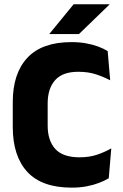

<svg xmlns="http://www.w3.org/2000/svg" viewBox="-20 -846 562 880"><path d="M308.5 14Q172 14 105.2 -58.2Q38.5 -130.5 38.5 -264.5V-378Q38.5 -509.5 105.5 -581.2Q172.5 -653 307.5 -653Q343.5 -653 374 -647.5Q404.5 -642 429.5 -632.8Q454.5 -623.5 473.5 -612L485 -478Q455.5 -493.5 420.2 -505.2Q385 -517 338.5 -517Q267 -517 232.8 -478.8Q198.5 -440.5 198.5 -371.5V-270.5Q198.5 -202 233.2 -163.5Q268 -125 344.5 -125Q389.5 -125 425 -137Q460.5 -149 490 -166L478.5 -29Q459.5 -17.5 434 -7.8Q408.5 2 377.2 8Q346 14 308.5 14ZM317.5 -826.5H481.5V-825L342 -690H207V-691.5Z"/></svg>

Font: Anek Latin
Style: Bold
Weight: 700
Designer: Yesha Goshar
Foundry: Ek Type
Version: Version 1.003